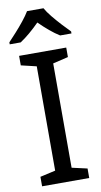

<svg xmlns="http://www.w3.org/2000/svg" viewBox="-103 -989 544 1035"><g transform="rotate(-10 169.5 -472.0)"><path d="M298 0H40V-52L124 -71V-642L40 -662V-714H298V-662L214 -642V-71L298 -52ZM214 -944Q226 -922 248.5 -894.5Q271 -867 295.5 -840.5Q320 -814 339 -795V-784H277Q251 -800 223 -823.5Q195 -847 168 -874Q141 -847 114 -824Q87 -801 61 -784H1V-795Q20 -815 43.5 -841Q67 -867 89 -894.5Q111 -922 124 -944Z"/></g></svg>

Font: Noto Sans Old Permic
Style: Regular
Weight: 400
Designer: Monotype Design Team
Foundry: Monotype Imaging Inc.
Version: Version 2.001; ttfautohint (v1.8.4.7-5d5b)